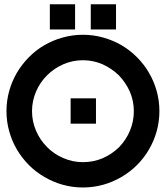

<svg xmlns="http://www.w3.org/2000/svg" viewBox="-20 -832 764 884"><path d="M325.7 -812.5V-696.3H209.5V-812.5ZM514.2 -812.5V-696.3H397.9V-812.5ZM701.2 -413.6Q713.9 -368.2 713.9 -320.3Q713.9 -272.5 701.2 -227.1Q689 -183.1 665.5 -143.1Q643.1 -104.5 610.4 -71.8Q579.1 -40.5 539.1 -17.1Q499 6.3 455.1 18.6Q409.7 31.2 361.8 31.2Q314 31.2 268.6 18.6Q224.6 6.3 184.6 -17.1Q144.5 -40.5 113.3 -71.8Q81.1 -104.5 58.1 -143.1Q34.7 -183.1 22.5 -227.1Q9.8 -272.5 9.8 -320.3Q9.8 -368.2 22.5 -413.6Q34.7 -457.5 58.1 -497.6Q81.1 -536.1 113.3 -568.8Q145.5 -601.6 184.6 -624Q223.1 -646.5 268.6 -659.2Q314 -671.9 361.8 -671.9Q409.7 -671.9 455.1 -659.2Q500.5 -646.5 539.1 -624Q577.6 -601.6 610.4 -568.8Q643.1 -536.1 665.5 -497.6Q689 -457.5 701.2 -413.6ZM578.6 -231Q596.2 -273.4 596.2 -320.3Q596.2 -367.7 577.6 -410.6Q558.6 -452.6 526.9 -485.4Q494.1 -517.1 452.1 -536.1Q409.2 -554.7 361.8 -554.7Q314.5 -554.7 271.5 -536.1Q228.5 -517.1 196.8 -485.4Q164.1 -452.6 146 -410.6Q127.4 -366.7 127.4 -320.3Q127.4 -272.9 146 -230Q164.1 -187.5 196.3 -155.3Q228 -122.6 271 -104.5Q313.5 -85.4 361.8 -85.4Q409.2 -85.4 451.7 -103Q493.2 -120.6 527.8 -153.8Q561.5 -189 578.6 -231ZM305.2 -262.7V-379.4H421.9V-262.7Z"/></svg>

Font: Sangha Kali
Style: Regular
Weight: 400
Designer: Seslavinskaya Anna
Foundry: Popkern
Version: Version 2.000;PS 002.000;hotconv 1.0.88;makeotf.lib2.5.64775